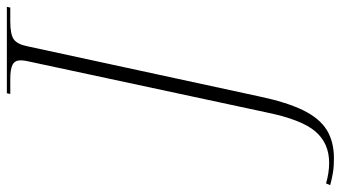

<svg xmlns="http://www.w3.org/2000/svg" viewBox="-382 -517 994 560"><g transform="rotate(-90 115.0 -237.0)"><path d="M-67 240Q-91 240 -109 237Q-127 234 -145 229L-140 217Q-109 226 -80 226Q-23 226 11.5 186Q46 146 67 44L217 -656Q218 -661 218.5 -665.5Q219 -670 219 -674Q219 -691 206 -697.5Q193 -704 165 -704H121L123 -714H375L373 -704H332Q295 -704 280.5 -694Q266 -684 260 -654L114 21Q97 102 73.5 150Q50 198 16 219Q-18 240 -67 240Z"/></g></svg>

Font: Noto Serif Display ExtraLight
Style: Italic
Weight: 200
Italic angle: -12°
Designer: Monotype Design Team
Foundry: Monotype Imaging Inc.
Version: Version 2.009